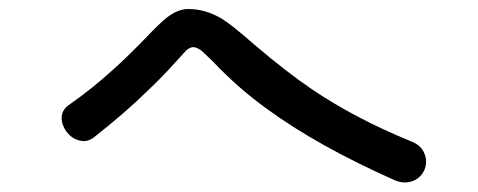

<svg xmlns="http://www.w3.org/2000/svg" viewBox="-20 -585 1040 418"><path d="M129.9 -356.4Q114.3 -345.7 114.3 -328.1Q114.3 -312.5 125 -297.9Q136.7 -283.2 152.3 -279.3Q169.9 -274.4 184.6 -286.1Q252 -338.9 302.7 -388.7Q332 -416 365.2 -453.1Q380.9 -470.7 385.7 -475.6Q394.5 -482.4 400.4 -482.4Q408.2 -482.4 418.9 -474.6Q424.8 -468.8 443.4 -451.2Q500 -391.6 561.5 -347.7Q670.9 -267.6 839.8 -192.4Q860.4 -183.6 879.9 -191.4Q896.5 -198.2 904.3 -215.8Q911.1 -233.4 904.3 -250Q897.5 -268.6 875 -277.3Q752.9 -327.1 659.2 -390.6Q605.5 -426.8 533.2 -488.3Q484.4 -531.2 461.9 -544.9Q426.8 -565.4 389.6 -565.4Q368.2 -565.4 344.7 -547.9Q330.1 -537.1 294.9 -500Q254.9 -459 227.5 -434.6Q181.6 -392.6 129.9 -356.4Z"/></svg>

Font: Gungsuh
Style: Regular
Weight: 400
Version: Version 2.21